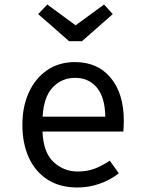

<svg xmlns="http://www.w3.org/2000/svg" viewBox="-20 -830 655 862"><path d="M170.8 -239.5Q174.4 -145.6 220.3 -102.8Q266.2 -60 328.7 -60Q370.3 -60 403.6 -72.3Q436.9 -84.6 472.8 -108.7L513.3 -51.8Q475.9 -22.1 427.2 -5.1Q378.5 11.8 327.7 11.8Q248.7 11.8 193.6 -23.6Q138.5 -59 109.5 -122.3Q80.5 -185.6 80.5 -269.2Q80.5 -351.3 109.5 -414.9Q138.5 -478.5 191.5 -514.9Q244.6 -551.3 316.4 -551.3Q418.5 -551.3 477.2 -480.5Q535.9 -409.7 535.9 -286.7Q535.9 -272.8 535.1 -260.5Q534.4 -248.2 533.8 -239.5ZM317.4 -480.5Q257.4 -480.5 216.9 -437.9Q176.4 -395.4 171.3 -306.2H452.8Q451.3 -392.8 414.9 -436.7Q378.5 -480.5 317.4 -480.5ZM447.2 -809.7 486.2 -766.7 348.2 -645.1H290.3L151.3 -766.7L192.3 -809.7L319.5 -716.4Z"/></svg>

Font: FiraCode Nerd Font Mono
Style: Regular
Weight: 400
Monospace: yes
Designer: Carrois Corporate, Edenspiekermann AG, Nikita Prokopov
Foundry: Carrois Corporate, Edenspiekermann AG, Nikita Prokopov
Version: Version 6.002;Nerd Fonts 3.4.0